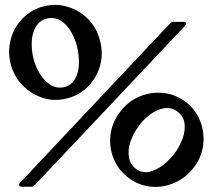

<svg xmlns="http://www.w3.org/2000/svg" viewBox="-20 -734 861 765"><path d="M155 -709Q204 -721 251 -706.5Q298 -692 332.5 -656.5Q367 -621 379 -570Q392 -519 378.5 -471.5Q365 -424 330.5 -389Q296 -354 247 -342Q197 -329 150.5 -344Q104 -359 69.5 -394.5Q35 -430 22 -481Q10 -532 23.5 -579.5Q37 -627 71.5 -662Q106 -697 155 -709ZM166 -660Q137 -652 122.5 -627Q108 -602 106.5 -568.5Q105 -535 113 -502Q121 -469 139 -440Q157 -411 182 -395.5Q207 -380 237 -387Q266 -395 280 -421Q294 -447 294.5 -481.5Q295 -516 287 -548Q279 -581 262 -609.5Q245 -638 220.5 -652.5Q196 -667 166 -660ZM716 -331Q757 -301 776 -255.5Q795 -210 790 -160.5Q785 -111 754 -69Q723 -27 677.5 -6.5Q632 14 583.5 10Q535 6 494 -24Q453 -54 434 -99Q415 -144 420 -193.5Q425 -243 456 -285Q487 -328 532.5 -348Q578 -368 626.5 -364Q675 -360 716 -331ZM686 -290Q661 -308 632.5 -302.5Q604 -297 577 -277Q550 -257 531 -229Q511 -202 500 -170Q489 -138 493.5 -108.5Q498 -79 522 -61Q547 -43 575.5 -49.5Q604 -56 631 -77.5Q658 -99 678 -126Q698 -154 708.5 -185Q719 -216 715 -244Q711 -272 686 -290ZM68 10Q56 10 56 2Q56 -2 60 -6L656 -639Q663 -647 672 -647H709Q721 -647 721 -640Q721 -635 717 -631L120 2Q116 5 113.5 7.5Q111 10 106 10Z"/></svg>

Font: Young Serif Light
Style: Italic
Weight: 300
Italic angle: -10.979°
Designer: Bastien Sozeau
Foundry: NBR — Bastien Sozeau
Version: Version 5.001